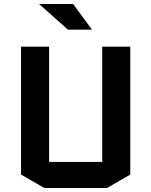

<svg xmlns="http://www.w3.org/2000/svg" viewBox="-20 -933 755 958"><path d="M490 -700H630V-62L514 5H201L85 -62V-700H225V-125H490ZM345 -913 439 -785H319L175 -913Z"/></svg>

Font: Quantico
Style: Bold
Weight: 700
Designer: Matt Desmond
Foundry: MADtype
Version: Version 2.002